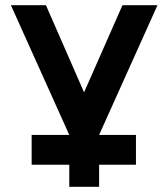

<svg xmlns="http://www.w3.org/2000/svg" viewBox="-20 -520 639 740"><path d="M22 -500 247 0V200H362V0L587 -500H452L304 -164L157 -500ZM102 115H504V0H102Z"/></svg>

Font: Unageo
Style: SemiBold
Weight: 600
Designer: Richard Sepsi
Foundry: Richard Sepsi
Version: Version 2.000